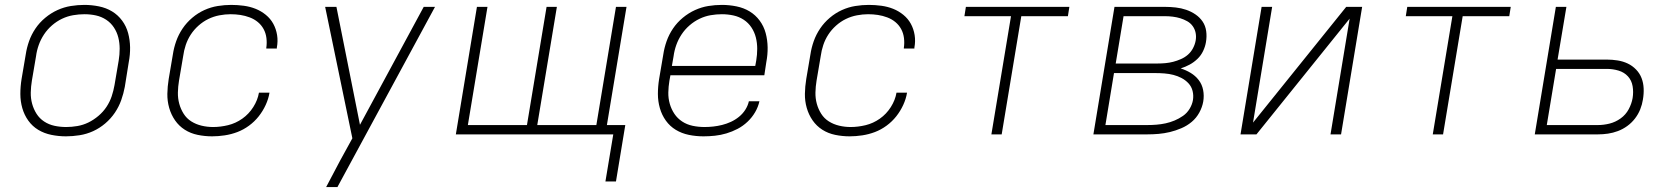

<svg xmlns="http://www.w3.org/2000/svg" viewBox="-20 -548 6840 783"><path d="M249 8Q219 8 189.5 2Q160 -4 136 -18.5Q112 -33 95.5 -56Q79 -79 71 -107Q63 -135 63 -165Q63 -195 68 -226L85 -326Q89 -353 98.5 -380Q108 -407 124.5 -431.5Q141 -456 164.5 -475.5Q188 -495 214.5 -507Q241 -519 269 -523.5Q297 -528 324 -528Q354 -528 383.5 -522Q413 -516 437 -501.5Q461 -487 478 -464Q495 -441 502.5 -413Q510 -385 510.5 -355Q511 -325 505 -294L489 -194Q484 -167 474.5 -140Q465 -113 448.5 -88.5Q432 -64 409 -44.5Q386 -25 359.5 -13Q333 -1 304.5 3.5Q276 8 249 8ZM250 -30Q272 -30 295.5 -34Q319 -38 340.5 -48.5Q362 -59 381.5 -75.5Q401 -92 414.5 -112.5Q428 -133 435.5 -155.5Q443 -178 447 -201L464 -301Q468 -325 468 -349Q468 -373 462.5 -395Q457 -417 444.5 -436Q432 -455 413 -467.5Q394 -480 371.5 -485Q349 -490 324 -490Q302 -490 278.5 -486Q255 -482 233 -471.5Q211 -461 192 -444.5Q173 -428 159.5 -407.5Q146 -387 138 -364.5Q130 -342 127 -319L110 -219Q106 -195 105.5 -171Q105 -147 111 -125Q117 -103 129 -84Q141 -65 160 -52.5Q179 -40 202 -35Q225 -30 250 -30Z M845 8Q815 8 786 2Q757 -4 733.5 -19Q710 -34 694 -57Q678 -80 670 -108Q662 -136 662.5 -165.5Q663 -195 668 -226L685 -326Q689 -353 698.5 -380Q708 -407 724.5 -431.5Q741 -456 764 -475.5Q787 -495 813.5 -507Q840 -519 868 -523.5Q896 -528 923 -528Q949 -528 974.5 -524.5Q1000 -521 1022.5 -512Q1045 -503 1064 -487.5Q1083 -472 1094.5 -451Q1106 -430 1110 -405Q1114 -380 1109 -354V-350H1066V-353Q1069 -373 1066.5 -393Q1064 -413 1055 -429.5Q1046 -446 1031.5 -458Q1017 -470 998.5 -477Q980 -484 960.5 -487Q941 -490 920 -490Q898 -490 874.5 -485.5Q851 -481 829.5 -470.5Q808 -460 789.5 -443.5Q771 -427 758 -407Q745 -387 737.5 -364.5Q730 -342 727 -319L710 -219Q706 -195 705.5 -171Q705 -147 711 -125Q717 -103 729 -84Q741 -65 760 -53Q779 -41 802 -35.5Q825 -30 849 -30Q879 -30 910 -37.5Q941 -45 968 -64Q995 -83 1013 -111.5Q1031 -140 1036 -170H1079Q1075 -145 1063.5 -120Q1052 -95 1035 -73.5Q1018 -52 995.5 -35.5Q973 -19 948 -9.5Q923 0 896.5 4Q870 8 845 8Z M1310 215Q1324 188 1338.5 161Q1353 134 1367 107L1417 16L1306 -520H1352L1448 -39L1708 -520H1754L1356 215Z M2449 192 2481 0H1839L1925 -520H1968L1888 -38H2129L2209 -520H2251L2171 -38H2412L2492 -520H2535L2455 -38H2530L2492 192Z M2849 8Q2818 8 2789 2Q2760 -4 2736 -18.5Q2712 -33 2695.5 -56Q2679 -79 2671 -107Q2663 -135 2663 -165Q2663 -195 2668 -226L2685 -326Q2689 -353 2698.5 -380Q2708 -407 2724.5 -431.5Q2741 -456 2764.5 -475.5Q2788 -495 2814.5 -507Q2841 -519 2868.5 -523.5Q2896 -528 2924 -528Q2954 -528 2983.5 -522Q3013 -516 3037 -501.5Q3061 -487 3078 -464Q3095 -441 3102.5 -413Q3110 -385 3110.5 -355Q3111 -325 3105 -294L3097 -241H2714L2710 -219Q2706 -195 2705.5 -171Q2705 -147 2711.5 -124.5Q2718 -102 2730.5 -83.5Q2743 -65 2762 -52.5Q2781 -40 2804.5 -35Q2828 -30 2853 -30Q2871 -30 2889 -32Q2907 -34 2925 -38.5Q2943 -43 2960.5 -51Q2978 -59 2993.5 -71.5Q3009 -84 3019.5 -100.5Q3030 -117 3034 -135H3077Q3072 -112 3059.5 -90.5Q3047 -69 3028.5 -51.5Q3010 -34 2988 -22.5Q2966 -11 2942.5 -4Q2919 3 2895.5 5.5Q2872 8 2849 8ZM2720 -279H3060L3064 -301Q3068 -325 3068 -349Q3068 -373 3062.5 -395Q3057 -417 3044.5 -436Q3032 -455 3013 -467.5Q2994 -480 2971 -485Q2948 -490 2924 -490Q2901 -490 2878 -486Q2855 -482 2833 -471.5Q2811 -461 2792 -444.5Q2773 -428 2759.5 -407.5Q2746 -387 2738 -364.5Q2730 -342 2727 -319Z M3445 8Q3415 8 3386 2Q3357 -4 3333.5 -19Q3310 -34 3294 -57Q3278 -80 3270 -108Q3262 -136 3262.5 -165.5Q3263 -195 3268 -226L3285 -326Q3289 -353 3298.5 -380Q3308 -407 3324.5 -431.5Q3341 -456 3364 -475.5Q3387 -495 3413.5 -507Q3440 -519 3468 -523.5Q3496 -528 3523 -528Q3549 -528 3574.5 -524.5Q3600 -521 3622.5 -512Q3645 -503 3664 -487.5Q3683 -472 3694.5 -451Q3706 -430 3710 -405Q3714 -380 3709 -354V-350H3666V-353Q3669 -373 3666.5 -393Q3664 -413 3655 -429.5Q3646 -446 3631.5 -458Q3617 -470 3598.5 -477Q3580 -484 3560.5 -487Q3541 -490 3520 -490Q3498 -490 3474.5 -485.5Q3451 -481 3429.5 -470.5Q3408 -460 3389.5 -443.5Q3371 -427 3358 -407Q3345 -387 3337.5 -364.5Q3330 -342 3327 -319L3310 -219Q3306 -195 3305.5 -171Q3305 -147 3311 -125Q3317 -103 3329 -84Q3341 -65 3360 -53Q3379 -41 3402 -35.5Q3425 -30 3449 -30Q3479 -30 3510 -37.5Q3541 -45 3568 -64Q3595 -83 3613 -111.5Q3631 -140 3636 -170H3679Q3675 -145 3663.5 -120Q3652 -95 3635 -73.5Q3618 -52 3595.5 -35.5Q3573 -19 3548 -9.5Q3523 0 3496.5 4Q3470 8 3445 8Z M4023 0 4103 -482H3913L3919 -520H4341L4335 -482H4145L4065 0Z M4439 0 4525 -520H4731Q4753 -520 4775 -517.5Q4797 -515 4817.5 -508Q4838 -501 4855.5 -489Q4873 -477 4884.5 -460Q4896 -443 4899 -421Q4902 -399 4898 -376Q4895 -358 4886.5 -340Q4878 -322 4863.5 -308Q4849 -294 4831.5 -284.5Q4814 -275 4795 -269Q4817 -262 4836 -250.5Q4855 -239 4868.5 -221.5Q4882 -204 4886.5 -181Q4891 -158 4887 -134Q4883 -111 4871 -89Q4859 -67 4840 -51Q4821 -35 4797.5 -25Q4774 -15 4751 -9.5Q4728 -4 4705 -2Q4682 0 4659 0ZM4530 -289H4701Q4717 -289 4733 -290.5Q4749 -292 4764.5 -296Q4780 -300 4796 -307Q4812 -314 4824.5 -325Q4837 -336 4845 -351Q4853 -366 4856 -382Q4859 -398 4856 -413.5Q4853 -429 4844 -441.5Q4835 -454 4821.5 -461.5Q4808 -469 4793.5 -473.5Q4779 -478 4763 -480Q4747 -482 4731 -482H4562ZM4488 -38H4658Q4677 -38 4696 -39.5Q4715 -41 4733.5 -45Q4752 -49 4770 -56.5Q4788 -64 4804.5 -75.5Q4821 -87 4831.5 -104.5Q4842 -122 4845 -140Q4848 -159 4843.5 -177Q4839 -195 4827 -208Q4815 -221 4799 -229.5Q4783 -238 4765.5 -242.5Q4748 -247 4729 -248.5Q4710 -250 4691 -250H4523Z M5039 0 5125 -520H5168L5090 -48L5470 -520H5535L5449 0H5406L5484 -472L5104 0Z M5823 0 5903 -482H5713L5719 -520H6141L6135 -482H5945L5865 0Z M6239 0 6325 -520H6368L6332 -305H6533Q6555 -305 6577 -301.5Q6599 -298 6618 -289Q6637 -280 6652 -264.5Q6667 -249 6674.5 -229.5Q6682 -210 6683 -187.5Q6684 -165 6680 -142Q6677 -122 6669 -102Q6661 -82 6647.5 -64.5Q6634 -47 6616 -34Q6598 -21 6578 -13.5Q6558 -6 6537.5 -3Q6517 0 6497 0ZM6288 -38H6496Q6520 -38 6544 -44Q6568 -50 6589 -65Q6610 -80 6622 -102.5Q6634 -125 6638 -148Q6642 -173 6638 -196.5Q6634 -220 6619 -236.5Q6604 -253 6581 -260Q6558 -267 6533 -267H6326Z"/></svg>

Font: Iosevka Aile XLt Obl
Style: Regular
Weight: 200
Italic angle: -9°
Designer: Belleve Invis
Foundry: Belleve Invis
Version: Version 31.1.0; ttfautohint (v1.8.4)